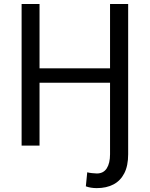

<svg xmlns="http://www.w3.org/2000/svg" viewBox="-20 -731 752 964"><path d="M466 213.5Q435 213.5 411 204.5L418 134Q426 136.5 441.5 138.2Q457 140 466 140Q499.5 140 516 114.2Q532.5 88.5 532.5 43.5V-315.5H178.5V0H88.5V-711H178.5V-388H532.5V-711H623.5V43.5Q623.5 101.5 604 139.2Q584.5 177 549.2 195.2Q514 213.5 466 213.5Z"/></svg>

Font: Roberto Sans
Style: Regular
Weight: 400
Designer: Google (font) & Cristiano Sobral (main changes)
Version: Version 1.500; ttfautohint (v1.8.4.7-5d5b-dirty)